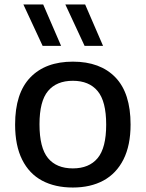

<svg xmlns="http://www.w3.org/2000/svg" viewBox="-20 -828 651 858"><path d="M47.5 -271.5Q47.5 -411.5 115.5 -482Q183.5 -552.5 305.5 -552.5Q428 -552.5 495.8 -482.2Q563.5 -412 563.5 -271.5Q563.5 -178.5 531.8 -115.5Q500 -52.5 442.2 -21.2Q384.5 10 305.5 10Q226 10 168.2 -20.8Q110.5 -51.5 79 -114.5Q47.5 -177.5 47.5 -271.5ZM454.5 -271Q454.5 -375.5 416.2 -421.2Q378 -467 305.5 -467Q233 -467 194.8 -421.5Q156.5 -376 156.5 -272.5Q156.5 -167.5 194.5 -121.5Q232.5 -75.5 305.5 -75.5Q378 -75.5 416.2 -121.2Q454.5 -167 454.5 -271ZM170.5 -623 84.5 -808H173L253 -623ZM358 -623 272 -808H360.5L440.5 -623Z"/></svg>

Font: Encode Sans Semi Expanded Medium
Style: Regular
Weight: 500
Width: 6
Designer: Multiple Designers
Foundry: Impallari Type
Version: Version 2.000